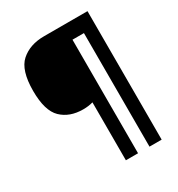

<svg xmlns="http://www.w3.org/2000/svg" viewBox="-205 -891 1062 1148"><g transform="rotate(-30 325.5 -316.5)"><path d="M573 127V-760H273Q175 -760 114 -706Q53 -652 53 -509Q53 -372 109 -318Q165 -264 258 -264Q296 -264 326 -273V127H410V-657H489V127Z"/></g></svg>

Font: Noto Sans UI Extra
Style: Regular
Weight: 800
Designer: Monotype Design Team
Foundry: Monotype Imaging Inc.
Version: Version 1.901